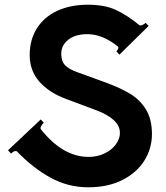

<svg xmlns="http://www.w3.org/2000/svg" viewBox="-20 -776 703 815"><path d="M52 -133Q50 -135 47 -135Q38 -135 27 -124L14 -138L153 -269L166 -255Q160 -250 155 -241Q150 -232 153 -228Q246 -110 356 -110Q394 -110 424.5 -125Q455 -140 472 -163.5Q489 -187 489 -212Q489 -271 386 -309L263 -355Q189 -382 147.5 -429Q106 -476 106 -542Q106 -607 136.5 -655.5Q167 -704 223 -730Q279 -756 353 -756Q423 -756 470.5 -734.5Q518 -713 572 -669Q573 -668 576 -668Q581 -668 587.5 -671.5Q594 -675 598 -679L611 -666L487 -544L474 -558Q479 -563 481.5 -569.5Q484 -576 480 -579Q415 -631 351 -631Q300 -631 270 -607.5Q240 -584 240 -548Q240 -516 256.5 -499Q273 -482 307 -470L428 -426Q491 -403 533 -377.5Q575 -352 600 -310.5Q625 -269 625 -207Q625 -147 593.5 -95.5Q562 -44 500.5 -12.5Q439 19 355 19Q269 19 195 -21.5Q121 -62 52 -133Z"/></svg>

Font: Aoboshi One
Style: Regular
Weight: 400
Designer: IKIMOJI
Foundry: Natsumi Matsuba
Version: Version 1.000; ttfautohint (v1.8.3)